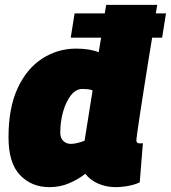

<svg xmlns="http://www.w3.org/2000/svg" viewBox="-20 -760 703 790"><path d="M456 10Q417 10 384 -4.5Q351 -19 331 -45Q302 -22 264.5 -6Q227 10 183 10Q110 10 62.5 -39.5Q15 -89 15 -195Q15 -317 53 -398Q91 -479 154.5 -519.5Q218 -560 293 -560Q349 -560 386 -545L396 -605H271L287 -705H411L417 -740H627Q627 -740 621 -705H663L647 -605H606Q598 -557 589 -501Q580 -445 571.5 -390.5Q563 -336 556 -290.5Q549 -245 545 -216Q541 -187 541 -183Q541 -170 555 -170Q557 -170 561 -170Q565 -170 568 -171L555 -10Q538 -1 510 4.5Q482 10 456 10ZM271 -168Q285 -168 300 -172Q315 -176 328 -181L361 -388Q351 -392 340.5 -393Q330 -394 319 -394Q292 -394 271.5 -367.5Q251 -341 239.5 -300Q228 -259 228 -214Q228 -192 240.5 -180Q253 -168 271 -168Z"/></svg>

Font: Georama Black
Style: Italic
Weight: 900
Italic angle: -9°
Designer: Jean-Baptiste Levee
Foundry: Production Type
Version: Version 1.000